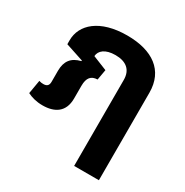

<svg xmlns="http://www.w3.org/2000/svg" viewBox="-168 -668 972 1007"><g transform="rotate(30 318.5 -164.0)"><path d="M114 10C187 10 240 -22 240 -104V-181C240 -230 259 -251 297 -252L308 -315L221 -350C223 -383 253 -410 315 -410C380 -410 417 -379 417 -319V202H567V-328C567 -462 471 -530 317 -530C152 -530 67 -452 67 -357V-333L176 -297L175 -293C120 -280 94 -246 94 -188V-121C94 -99 84 -89 62 -89C54 -89 45 -90 36 -93L22 -11C46 1 76 10 114 10Z"/></g></svg>

Font: Noto Sans Thai UI
Style: Bold
Weight: 700
Designer: Monotype Design Team
Foundry: Monotype Imaging Inc.
Version: Version 2.000